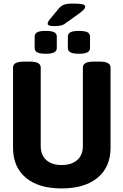

<svg xmlns="http://www.w3.org/2000/svg" viewBox="-20 -1047 691 1075"><path d="M325 8Q196 8 124.5 -52Q53 -112 53 -220V-669Q53 -702 113 -702H148Q208 -702 208 -669V-230Q208 -179 239 -151Q270 -123 325 -123Q381 -123 412.5 -151Q444 -179 444 -230V-669Q444 -702 504 -702H539Q599 -702 599 -669V-220Q599 -112 526.5 -52Q454 8 325 8ZM422 -746Q389 -746 374.5 -754Q360 -762 360 -778V-842Q360 -859 374.5 -866.5Q389 -874 422 -874Q455 -874 469.5 -866.5Q484 -859 484 -842V-778Q484 -762 469.5 -754Q455 -746 422 -746ZM236 -746Q203 -746 188.5 -754Q174 -762 174 -778V-842Q174 -859 188.5 -866.5Q203 -874 236 -874Q269 -874 283.5 -866.5Q298 -859 298 -842V-778Q298 -762 283.5 -754Q269 -746 236 -746ZM284 -901Q262 -901 254.5 -904.5Q247 -908 247 -914Q247 -924 259 -939L307 -997Q322 -1015 339 -1021Q356 -1027 388 -1027Q423 -1027 440 -1023.5Q457 -1020 457 -1009Q457 -1003 450.5 -995Q444 -987 428 -975L353 -921Q338 -909 324 -905Q310 -901 284 -901Z"/></svg>

Font: Asap Semi Condensed
Style: Bold
Weight: 700
Width: 4
Designer: Pablo Cosgaya
Foundry: Omnibus-Type
Version: Version 3.001; ttfautohint (v1.8.4.7-5d5b)